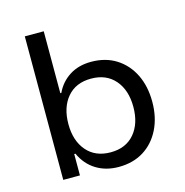

<svg xmlns="http://www.w3.org/2000/svg" viewBox="-106 -804 877 911"><g transform="rotate(-15 333.0 -348.0)"><path d="M367 9Q304 9 256.5 -20.5Q209 -50 184 -105H178V0H96V-705H189V-401H194Q217 -450 261.5 -478.5Q306 -507 368 -507Q439 -507 491 -474Q543 -441 571.5 -383Q600 -325 600 -249Q600 -173 571 -114.5Q542 -56 490 -23.5Q438 9 367 9ZM348 -68Q423 -68 465 -117.5Q507 -167 507 -249Q507 -331 464.5 -380.5Q422 -430 347 -430Q272 -430 230 -380.5Q188 -331 188 -249Q188 -167 230.5 -117.5Q273 -68 348 -68Z"/></g></svg>

Font: Nunito Sans 6pt
Style: Regular
Weight: 400
Version: Version 3.101;gftools[0.9.27]